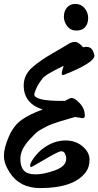

<svg xmlns="http://www.w3.org/2000/svg" viewBox="-30 -924 502 980"><path d="M145 -443Q145 -409 284 -409H301Q328 -424 335 -424Q352 -424 377.5 -396.5Q403 -369 403 -333Q403 -321 390 -321Q386 -321 353 -327Q343 -324 315.5 -316Q288 -308 278 -305Q268 -302 245 -294Q222 -286 211.5 -280.5Q201 -275 182.5 -265Q164 -255 152 -244Q114 -207 100 -186Q74 -150 74 -111.5Q74 -73 92 -53.5Q110 -34 151.5 -34Q193 -34 250.5 -54.5Q308 -75 308 -114Q308 -127 302 -139.5Q296 -152 282.5 -152Q269 -152 200.5 -111.5Q132 -71 128 -71Q124 -71 124 -79.5Q124 -88 131 -100Q160 -149 207 -178Q254 -207 305 -207Q356 -207 391.5 -177Q427 -147 427 -108.5Q427 -70 407 -44Q346 36 175 36Q69 36 18 -46Q-10 -89 -10 -129Q-10 -169 15 -226.5Q40 -284 81.5 -313Q123 -342 188 -365Q91 -396 91 -488Q91 -543 137 -582Q176 -616 239.5 -652.5Q303 -689 319 -699.5Q335 -710 353 -710Q371 -710 394 -683Q406 -685 411 -685Q434 -685 444 -665Q452 -646 452 -640Q452 -604 299 -543Q293 -541 291 -541Q285 -541 285 -549.5Q285 -558 295 -588L262 -572Q204 -542 191 -528Q167 -499 156 -474Q145 -449 145 -443ZM296 -839Q296 -866 311.5 -885Q327 -904 355 -904Q383 -904 401.5 -882.5Q420 -861 420 -832Q420 -803 404.5 -785.5Q389 -768 360 -768Q331 -768 313.5 -790Q296 -812 296 -839Z"/></svg>

Font: Devonshire
Style: Regular
Weight: 400
Designer: Astigmatic (AOETI)
Foundry: Astigmatic (AOETI)
Version: Version 1.001